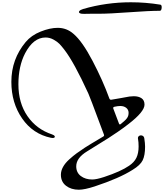

<svg xmlns="http://www.w3.org/2000/svg" viewBox="-20 -1233 1443 1690"><path d="M721 -1111Q695 -1110 682.5 -1117Q670 -1124 678 -1135Q686 -1146 712 -1154Q916 -1213 1132 -1213Q1262 -1213 1391 -1192Q1405 -1190 1403 -1164Q1401 -1138 1387 -1138Q1294 -1138 1117.5 -1125Q941 -1112 850 -1112H782Q741 -1112 721 -1111ZM674 437Q606 437 561 402Q516 367 516 305Q516 271 534.5 237Q553 203 589 170.5Q625 138 654.5 116.5Q684 95 728 66Q763 43 890 -32Q899 -38 895 -48Q878 -91 832 -216Q786 -341 758 -409Q632 -685 546 -796Q522 -827 504 -846Q486 -865 452 -884Q418 -903 381 -903Q274 -903 201 -764Q142 -650 142 -491Q142 -326 222 -210.5Q302 -95 438 -50Q456 -44 461 -35Q466 -26 456.5 -21Q447 -16 429 -20Q270 -53 175 -190Q80 -327 80 -513Q80 -712 206 -863Q255 -922 337.5 -955Q420 -988 488 -988Q567 -988 627 -935Q704 -870 794.5 -697.5Q885 -525 943 -365Q948 -354 959 -355L1046 -370Q1056 -371 1078.5 -376Q1101 -381 1120.5 -383.5Q1140 -386 1158 -386Q1199 -386 1225.5 -368.5Q1252 -351 1252 -312Q1252 -250 1112 -142Q1070 -109 1019 -74Q968 -39 935 -18Q902 3 837 43Q772 83 747 99Q651 157 651 231Q651 286 691.5 316.5Q732 347 792 347Q828 347 896 325Q1044 276 1116 226Q1161 196 1180.5 156Q1200 116 1200 56Q1200 17 1195 -9Q1191 -27 1203.5 -36Q1216 -45 1231.5 -39.5Q1247 -34 1250 -16Q1257 28 1257 58Q1257 134 1236 177.5Q1215 221 1147 262Q1031 336 813 408Q724 437 674 437ZM1027 -146Q1032 -132 1043 -141Q1046 -144 1055 -151.5Q1064 -159 1066.5 -161Q1069 -163 1076 -169.5Q1083 -176 1085.5 -178.5Q1088 -181 1093 -187Q1098 -193 1100 -196.5Q1102 -200 1105 -205.5Q1108 -211 1109 -216Q1110 -221 1111 -227Q1112 -233 1112 -239Q1112 -267 1091.5 -283.5Q1071 -300 1039 -300Q1016 -300 986 -293Q974 -290 977 -278Q985 -256 1002 -212Q1019 -168 1027 -146Z"/></svg>

Font: Joscelyn
Style: Regular
Weight: 400
Designer: Peter S. Baker
Version: Version 1.012